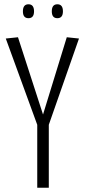

<svg xmlns="http://www.w3.org/2000/svg" viewBox="-20 -877 399 897"><path d="M154 0V-294L7 -697L64 -703L181 -342L292 -703L349 -697L208 -294V0ZM248 -792Q222 -792 222 -824Q222 -857 248 -857Q274 -857 274 -824Q274 -792 248 -792ZM113 -792Q87 -792 87 -824Q87 -857 113 -857Q139 -857 139 -824Q139 -792 113 -792Z"/></svg>

Font: Georama Condensed Light
Style: Regular
Weight: 300
Width: 3
Designer: Jean-Baptiste Levee
Foundry: Production Type
Version: Version 1.000